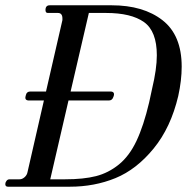

<svg xmlns="http://www.w3.org/2000/svg" viewBox="-28 -706 709 726"><path d="M394 -686Q514 -686 586.5 -629.5Q659 -573 659 -454Q659 -402 646 -343Q618 -224 553 -144.5Q488 -65 408.5 -32.5Q329 0 236 0H2Q-8 0 -8 -10Q-8 -16 -3.5 -22Q1 -28 8 -28H46Q56 -28 65 -36Q74 -44 76 -55L138 -326H82Q64 -326 69 -343L70 -347Q73 -360 87 -360H146L208 -630V-636Q208 -657 191 -657H153Q144 -657 144 -668Q144 -686 160 -686ZM547 -370Q565 -445 565 -497Q565 -588 516.5 -622.5Q468 -657 373 -657H308L239 -360H389Q407 -360 402 -343L400 -338Q396 -326 383 -326H231L162 -28H218Q288 -28 335 -40Q382 -52 421.5 -84Q461 -116 488 -173Q515 -230 536 -319Z"/></svg>

Font: HK Venetian
Style: Italic
Weight: 400
Italic angle: -12°
Version: Version 1.000;PS 001.000;hotconv 1.0.88;makeotf.lib2.5.64775